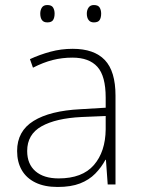

<svg xmlns="http://www.w3.org/2000/svg" viewBox="-20 -733 561 763"><path d="M269 -539Q354 -539 396.5 -494.5Q439 -450 439 -353V0H408L401 -98H399Q383 -68 358.5 -43Q334 -18 298 -4Q262 10 209 10Q157 10 121 -7.5Q85 -25 66.5 -57Q48 -89 48 -133Q48 -212 113.5 -252.5Q179 -293 300 -299L400 -305V-345Q400 -431 367 -467.5Q334 -504 268 -504Q227 -504 189.5 -494.5Q152 -485 111 -464L99 -498Q138 -516 180.5 -527.5Q223 -539 269 -539ZM304 -268Q202 -263 145 -231Q88 -199 88 -133Q88 -81 121 -52.5Q154 -24 213 -24Q307 -24 353 -77Q399 -130 400 -219V-272ZM140 -679Q140 -693 146.5 -703Q153 -713 168 -713Q185 -713 191 -703Q197 -693 197 -679Q197 -663 191 -653.5Q185 -644 168 -644Q153 -644 146.5 -653.5Q140 -663 140 -679ZM325 -679Q325 -693 332 -703Q339 -713 353 -713Q370 -713 376 -703Q382 -693 382 -679Q382 -663 376 -653.5Q370 -644 353 -644Q339 -644 332 -653.5Q325 -663 325 -679Z"/></svg>

Font: Noto Sans Khmer ExtraLight
Style: Regular
Weight: 250
Version: Version 2.003